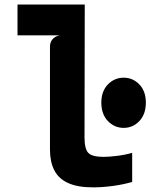

<svg xmlns="http://www.w3.org/2000/svg" viewBox="-20 -800 649 828"><path d="M513.5 -248.5Q473.5 -248.5 445.2 -278Q417 -307.5 417 -357.5Q417 -406.5 445.2 -435.8Q473.5 -465 513.5 -465Q553 -465 581 -435.8Q609 -406.5 609 -357.5Q609 -307.5 581 -278Q553 -248.5 513.5 -248.5ZM381 8Q314.5 8 273.5 -10.8Q232.5 -29.5 214 -66Q195.5 -102.5 195.5 -154.5V-599Q195.5 -618 206.8 -631Q218 -644 237.5 -647.5H55.5V-780.5H345.5L344.5 -207.5Q344.5 -157.5 361 -140.5Q377.5 -123.5 427 -123.5Q449.5 -123.5 484.5 -127.8Q519.5 -132 550 -141V-15.5Q513.5 -4.5 467.5 1.8Q421.5 8 381 8Z"/></svg>

Font: Spline Sans Mono
Style: Bold
Weight: 700
Designer: Eben Sorkin, Mirko Velimirovic
Foundry: Sorkin Type
Version: Version 1.004